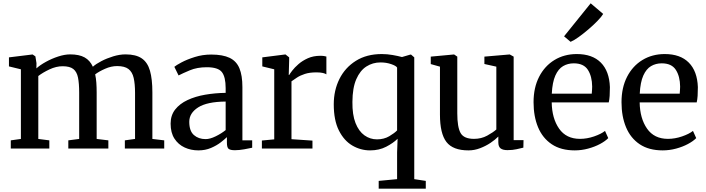

<svg xmlns="http://www.w3.org/2000/svg" viewBox="-20 -896 4260 1158"><path d="M45 0V-49.5L106 -58V-478L34 -495.5V-550L176.5 -567.5L193.5 -556L200 -515.5L199.5 -483.5Q221.5 -503.5 256.8 -523Q292 -542.5 331 -555.2Q370 -568 403.5 -568Q457.5 -568 490.2 -549.8Q523 -531.5 540 -493.5Q559 -510.5 591.8 -527.5Q624.5 -544.5 663 -556.2Q701.5 -568 737.5 -568Q799.5 -568 834.8 -544Q870 -520 884.5 -469.5Q899 -419 899 -339V-58L970.5 -49.5V0H733V-49.5L794.5 -58V-335.5Q794.5 -390 786.2 -426Q778 -462 754.8 -479.8Q731.5 -497.5 686.5 -497.5Q650.5 -497.5 613.8 -481.2Q577 -465 554 -447.5Q559 -425 561 -397.5Q563 -370 563 -337.5V-58L633.5 -49.5V0H392V-49.5L457.5 -58V-338Q457.5 -392.5 450.5 -427.8Q443.5 -463 422.2 -479.8Q401 -496.5 357.5 -496.5Q319 -496.5 278.5 -477.5Q238 -458.5 211 -437.5V-58L277.5 -49.5V0Z M1009 -150Q1009 -200.5 1036.5 -235.5Q1064 -270.5 1111 -292.5Q1158 -314.5 1217.5 -324.8Q1277 -335 1341 -336V-364.5Q1341 -432 1318.2 -461.2Q1295.5 -490.5 1227 -490.5Q1169 -490.5 1125 -472Q1081 -453.5 1057 -441L1031.5 -493Q1041.5 -502 1074.8 -519.8Q1108 -537.5 1155 -552.2Q1202 -567 1253.5 -567Q1323.5 -567 1364.8 -547.2Q1406 -527.5 1424 -484.2Q1442 -441 1442 -370.5V-49.5H1501V-5Q1484 -1 1452.8 4.5Q1421.5 10 1396.5 10Q1370 10 1359.2 2Q1348.5 -6 1348.5 -36V-69Q1336 -56.5 1311.5 -37.5Q1287 -18.5 1252.8 -3.8Q1218.5 11 1176.5 11Q1131.5 11 1093.5 -6.5Q1055.5 -24 1032.2 -59.8Q1009 -95.5 1009 -150ZM1220 -57Q1246.5 -57 1280.8 -73.8Q1315 -90.5 1341 -111.5V-283.5Q1228.5 -282.5 1175 -248.2Q1121.5 -214 1121.5 -161.5Q1121.5 -106 1149.5 -81.5Q1177.5 -57 1220 -57Z M1559.5 0V-48.5L1634 -55.5V-478L1562 -495.5V-550L1700 -567.5H1702L1724 -550V-532L1721.5 -443.5H1724Q1728.5 -451.5 1742.5 -470Q1756.5 -488.5 1780.2 -509.2Q1804 -530 1837 -544.8Q1870 -559.5 1912 -559.5Q1926 -559.5 1934.5 -558Q1943 -556.5 1948.5 -555V-447.5Q1943 -452 1927.8 -455.8Q1912.5 -459.5 1888.5 -459.5Q1847.5 -459.5 1819 -450.2Q1790.5 -441 1771.2 -428.2Q1752 -415.5 1738 -405.5V-56.5L1864.5 -48V0Z M2264 242V195L2375 184.5V23L2378 -59Q2351.5 -33 2309.2 -11Q2267 11 2212 11Q2155 11 2105 -18.2Q2055 -47.5 2024 -109Q1993 -170.5 1993 -267Q1993 -351 2027.2 -419.8Q2061.5 -488.5 2126.5 -529.2Q2191.5 -570 2282.5 -570Q2315.5 -570 2348 -564.2Q2380.5 -558.5 2404.5 -552L2454 -566.5H2459.5L2478.5 -550V184.5L2548 195V242ZM2253.5 -55.5Q2296 -55.5 2328 -74.5Q2360 -93.5 2375 -109.5V-488.5Q2369 -499 2339.5 -509.2Q2310 -519.5 2275 -519.5Q2228 -519.5 2189.8 -495Q2151.5 -470.5 2128.8 -418.2Q2106 -366 2105.5 -281.5Q2104.5 -204 2124.2 -154Q2144 -104 2178 -79.8Q2212 -55.5 2253.5 -55.5Z M3040.5 9.5Q3013 9.5 2999.2 -1Q2985.5 -11.5 2985.5 -38V-72.5Q2967 -53.5 2938.2 -34.2Q2909.5 -15 2875.2 -2Q2841 11 2805.5 11Q2711.5 11 2672.5 -39.8Q2633.5 -90.5 2633.5 -204.5V-494L2578 -509.5V-554.5L2718 -567.5H2719L2738 -554.5V-212Q2738 -129.5 2757.8 -94Q2777.5 -58.5 2839 -58.5Q2883 -58.5 2918.5 -78Q2954 -97.5 2973.5 -115V-494L2901.5 -510V-554.5L3053 -567.5H3054.5L3078 -554.5V-51H3137.5L3136.5 -5.5Q3119.5 -1.5 3095.5 4Q3071.5 9.5 3040.5 9.5Z M3446.5 11Q3363 11 3307.8 -26Q3252.5 -63 3225.2 -128.5Q3198 -194 3198 -279.5Q3198 -367.5 3231.5 -432.8Q3265 -498 3324 -534Q3383 -570 3459 -570Q3552.5 -570 3603.8 -518.5Q3655 -467 3658.5 -370.5Q3658.5 -340.5 3657 -318Q3655.5 -295.5 3651.5 -278.5H3307.5Q3309 -182 3352 -120.2Q3395 -58.5 3478 -58.5Q3520 -58.5 3563 -73.2Q3606 -88 3629 -106.5L3648.5 -63Q3630.5 -44.5 3598.8 -27.5Q3567 -10.5 3527.2 0.2Q3487.5 11 3446.5 11ZM3308 -331H3549Q3550 -341.5 3550.8 -355Q3551.5 -368.5 3551.5 -374Q3551 -435 3525.8 -474.5Q3500.5 -514 3440.5 -514Q3404.5 -514 3376 -497.2Q3347.5 -480.5 3329.5 -440.5Q3311.5 -400.5 3308 -331ZM3422 -644H3421L3382 -677L3542.5 -876L3618 -812Q3607.5 -794.5 3583.2 -769.5Q3559 -744.5 3528.8 -718.8Q3498.5 -693 3470 -672.5Q3441.5 -652 3422 -644Z M3977 11Q3893.5 11 3838.2 -26Q3783 -63 3755.8 -128.5Q3728.5 -194 3728.5 -279.5Q3728.5 -367.5 3762 -432.8Q3795.5 -498 3854.5 -534Q3913.5 -570 3989.5 -570Q4083 -570 4134.2 -518.5Q4185.5 -467 4189 -370.5Q4189 -340.5 4187.5 -318Q4186 -295.5 4182 -278.5H3838Q3839.5 -182 3882.5 -120.2Q3925.5 -58.5 4008.5 -58.5Q4050.5 -58.5 4093.5 -73.2Q4136.5 -88 4159.5 -106.5L4179 -63Q4161 -44.5 4129.2 -27.5Q4097.5 -10.5 4057.8 0.2Q4018 11 3977 11ZM3838.5 -331H4079.5Q4080.5 -341.5 4081.2 -355Q4082 -368.5 4082 -374Q4081.5 -435 4056.2 -474.5Q4031 -514 3971 -514Q3935 -514 3906.5 -497.2Q3878 -480.5 3860 -440.5Q3842 -400.5 3838.5 -331Z"/></svg>

Font: Merriweather
Style: Regular
Weight: 400
Designer: Eben Sorkin
Foundry: Eben Sorkin
Version: Version 2.100; ttfautohint (v1.7.19-72a1) -l 8 -r 50 -G 200 